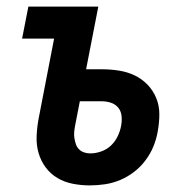

<svg xmlns="http://www.w3.org/2000/svg" viewBox="-20 -550 590 582"><path d="M252 12Q226 12 200.5 7Q175 2 154 -10.5Q133 -23 118.5 -42.5Q104 -62 97 -86Q90 -110 91 -136.5Q92 -163 97 -190L144 -433H47L66 -530H278L241 -340H289Q315 -340 340.5 -336Q366 -332 388 -321.5Q410 -311 427 -293.5Q444 -276 453.5 -253Q463 -230 463 -204Q463 -178 458 -151Q454 -128 445 -106Q436 -84 421 -64Q406 -44 386.5 -29Q367 -14 344.5 -4.5Q322 5 298.5 8.5Q275 12 252 12ZM254 -85Q270 -85 287 -91Q304 -97 316.5 -109Q329 -121 336.5 -136.5Q344 -152 347 -168Q350 -183 348.5 -198Q347 -213 338.5 -223.5Q330 -234 316.5 -238.5Q303 -243 288 -243H222L208 -171Q206 -161 205 -151Q204 -141 205.5 -131.5Q207 -122 210 -113Q213 -104 219.5 -97.5Q226 -91 235 -88Q244 -85 254 -85Z"/></svg>

Font: Lode Term
Style: Bold Italic
Weight: 700
Italic angle: -11°
Monospace: yes
Designer: Belleve Invis
Foundry: Belleve Invis
Version: Version 29.2.0